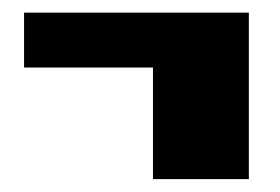

<svg xmlns="http://www.w3.org/2000/svg" viewBox="-20 -498 444 304"><path d="M222.2 -214.4V-391.1H18.1V-478H374V-214.4Z"/></svg>

Font: webenart
Style: Regular
Weight: 400
Designer: Vernon Adams
Foundry: Vernon Adams
Version: Version 2.116; ttfautohint (v1.8.3)